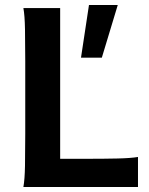

<svg xmlns="http://www.w3.org/2000/svg" viewBox="-20 -745 592 765"><path d="M219.7 -112.3H325.2Q394.5 -112.3 448 -113.5Q501.5 -114.7 529.8 -119.6V0H73.2Q78.6 -29.3 79.6 -84.7Q80.6 -140.1 80.6 -212.4V-500.5Q80.6 -572.8 79.6 -628.2Q78.6 -683.6 73.2 -712.9H219.7ZM334.5 -725.1H449.2L385.7 -515.1H302.7Z"/></svg>

Font: Andika
Style: Bold
Weight: 700
Designer: Victor Gaultney, Annie Olsen, Julie Remington, Don Collingsworth, Eric Hays, Becca Hirsbrunner
Foundry: SIL International
Version: Version 6.101